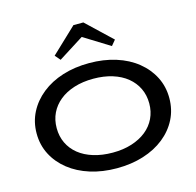

<svg xmlns="http://www.w3.org/2000/svg" viewBox="-134 -1106 1281 1258"><g transform="rotate(-15 506.5 -477.0)"><path d="M507 13Q409 13 326.5 -13Q244 -39 183.5 -87Q123 -135 89.5 -200Q56 -265 56 -343Q56 -421 89.5 -486Q123 -551 183.5 -599.5Q244 -648 326.5 -674Q409 -700 507 -700Q605 -700 687.5 -674Q770 -648 830 -599.5Q890 -551 923 -486Q956 -421 956 -343Q956 -265 923 -200Q890 -135 830 -87Q770 -39 687.5 -13Q605 13 507 13ZM507 -93Q578 -93 636 -111.5Q694 -130 735 -163Q776 -196 798 -242Q820 -288 820 -343Q820 -399 798 -445Q776 -491 735 -524.5Q694 -558 636 -576Q578 -594 507 -594Q435 -594 376.5 -575.5Q318 -557 277 -523.5Q236 -490 214 -444.5Q192 -399 192 -343Q192 -287 214 -241Q236 -195 277 -162Q318 -129 376.5 -111Q435 -93 507 -93ZM333 -769 302 -805 473 -967H540L711 -805L681 -769L505 -878Z"/></g></svg>

Font: BioRhyme SemiExpanded SemiBold
Style: Regular
Weight: 600
Width: 6
Designer: Aoife Mooney
Foundry: Aoife Mooney Type
Version: Version 1.600;gftools[0.9.33]